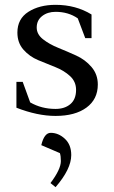

<svg xmlns="http://www.w3.org/2000/svg" viewBox="-20 -472 470 795"><path d="M48 -26V-133H74L105 -48Q152 -21 210 -21Q248 -21 271.5 -41Q295 -61 295 -100Q295 -134 270 -157Q245 -180 209.5 -194Q174 -208 138 -223Q102 -238 77 -266.5Q52 -295 52 -337Q52 -394 97.5 -423Q143 -452 210 -452Q294 -452 359 -412V-314H333L302 -396Q263 -423 210 -423Q177 -423 154.5 -405.5Q132 -388 132 -358Q132 -330 158 -309.5Q184 -289 221 -274Q258 -259 295.5 -242Q333 -225 359 -194.5Q385 -164 385 -122Q385 -61 338 -26.5Q291 8 210 8Q135 8 48 -26ZM151 129Q163 78 190 78Q222 78 248.5 102.5Q275 127 275 170Q275 228 210 303L189 286Q232 229 232 195Q232 174 228 162Z"/></svg>

Font: Dihjauti
Style: Bold
Weight: 700
Designer: T. Christopher White
Version: Version 3.0.0